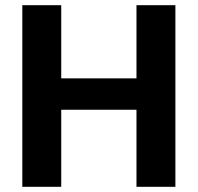

<svg xmlns="http://www.w3.org/2000/svg" viewBox="-20 -720 762 740"><path d="M506 0V-700H656V0ZM66 0V-700H216V0ZM197 -297V-418H529V-297Z"/></svg>

Font: DM Sans 18pt Black
Style: Regular
Weight: 900
Designer: Colophon Foundry, Jonny Pinhorn
Foundry: Colophon Foundry
Version: Version 4.004;gftools[0.9.30]